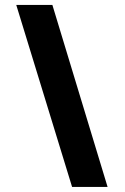

<svg xmlns="http://www.w3.org/2000/svg" viewBox="-20 -760 498 766"><path d="M267.6 -14.2 44.9 -740.2H189L409.2 -14.2Z"/></svg>

Font: Comme Black
Style: Regular
Weight: 900
Version: Version 1.000;gftools[0.9.27]